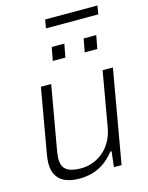

<svg xmlns="http://www.w3.org/2000/svg" viewBox="-130 -954 804 1046"><g transform="rotate(-15 272.0 -431.0)"><path d="M187 12Q145 12 112.5 0Q80 -12 61.5 -39.5Q43 -67 43 -112Q43 -124 44.5 -136Q46 -148 48 -161L112 -526H170L106 -162Q105 -151 103.5 -140.5Q102 -130 102 -122Q102 -88 116 -70.5Q130 -53 154.5 -46.5Q179 -40 209 -40Q241 -40 272 -50.5Q303 -61 330.5 -82.5Q358 -104 378 -138Q398 -172 406 -217L460 -526H518L426 0H383L393 -87H386Q355 -48 322 -26.5Q289 -5 255.5 3.5Q222 12 187 12ZM211 -645 225 -720H296L282 -645ZM391 -645 405 -720H476L462 -645ZM221 -826 229 -874H524L516 -826Z"/></g></svg>

Font: Archivo SemiBold ExtraLight
Style: Italic
Weight: 250
Italic angle: -10°
Version: Version 2.001